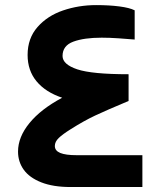

<svg xmlns="http://www.w3.org/2000/svg" viewBox="-20 -752 640 772"><path d="M52.5 -142.5Q52.5 -201 98.5 -257.2Q144.5 -313.5 230 -359Q163 -381.5 127 -425Q91 -468.5 91 -531Q91 -598 130.8 -643.2Q170.5 -688.5 233.5 -710Q296.5 -731.5 366.5 -731.5Q419 -731.5 459.8 -726.2Q500.5 -721 521.5 -710.5V-593Q492.5 -595.5 456.2 -598Q420 -600.5 389 -600.5Q318 -600.5 274.8 -584.5Q231.5 -568.5 231.5 -527Q231.5 -493 290.8 -473.2Q350 -453.5 497 -453.5V-346Q408.5 -309 362.8 -287.5Q317 -266 263.5 -232Q231.5 -212 216 -197Q200.5 -182 200.5 -165Q200.5 -146 222.2 -137Q244 -128 288.5 -128H552.5V0H264Q193.5 0 146 -18.8Q98.5 -37.5 75.5 -69.5Q52.5 -101.5 52.5 -142.5Z"/></svg>

Font: JuliaMono Black
Style: Regular
Weight: 900
Monospace: yes
Designer: cormullion
Foundry: corm
Version: Version 0.054; ttfautohint (v1.8.4)